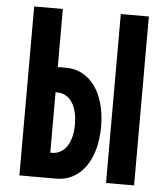

<svg xmlns="http://www.w3.org/2000/svg" viewBox="-51 -739 688 785"><g transform="rotate(5 293.0 -346.5)"><path d="M57.6 0H209.5C308.1 0 373 -90.3 373 -227.5C373 -364.7 308.1 -455.1 209.5 -455.1H175.3V-693.4H57.6ZM413.1 0H528.3V-693.4H413.1ZM175.3 -103.5V-351.6H181.2C233.4 -351.6 265.6 -304.7 265.6 -227.5C265.6 -150.9 233.4 -103.5 181.2 -103.5Z"/></g></svg>

Font: Cascadia Mono SemiBold
Style: Regular
Weight: 600
Monospace: yes
Designer: Aaron Bell
Foundry: Saja Typeworks
Version: Version 2404.023